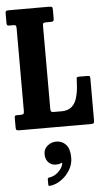

<svg xmlns="http://www.w3.org/2000/svg" viewBox="-69 -792 657 1195"><g transform="rotate(-5 259.5 -194.5)"><path d="M51 -655H28.5Q18 -655 15 -658.5Q12 -662 12 -673V-729.5Q12 -742.5 15.2 -746.2Q18.5 -750 32 -750H284.5Q298 -750 302.5 -746.8Q307 -743.5 307 -729.5V-675.5Q307 -662 302.5 -658.5Q298 -655 285 -655H259.5Q246.5 -655 241.8 -652Q237 -649 237 -635.5V-117Q237 -103 241.2 -99Q245.5 -95 260 -95H307Q361.5 -95 387.8 -137Q414 -179 417 -282Q417 -293.5 419 -296.8Q421 -300 432.5 -300H482.5Q494 -300 498 -297.5Q502 -295 502 -284V-24.5Q502 -9.5 499 -4.8Q496 0 481 0H34Q20.5 0 16.2 -3.5Q12 -7 12 -21V-78Q12 -87.5 14.2 -91.2Q16.5 -95 25.5 -95H47Q62.5 -95 67.2 -98.8Q72 -102.5 72 -118.5V-633Q72 -647 68.5 -651Q65 -655 51 -655ZM177 161.5Q177 130 200.8 110Q224.5 90 256.5 90Q293 90 316.8 116.5Q340.5 143 340.5 197.5Q340.5 239 318.8 274.8Q297 310.5 263.5 333.8Q230 357 195.5 360.5Q188.5 361.5 186 360Q183.5 358.5 183.5 351V318.5Q183.5 310.5 193.5 309Q225 305 251 280.8Q277 256.5 281.5 229Q282 222.5 274 226.5Q263 232.5 243.5 232.5Q213 232.5 195 213Q177 193.5 177 161.5Z"/></g></svg>

Font: Besley* Condensed
Style: Bold
Weight: 700
Width: 3
Designer: Owen Earl
Foundry: indestructible type*
Version: Version 3.000; ttfautohint (v1.8.3)